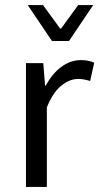

<svg xmlns="http://www.w3.org/2000/svg" viewBox="-20 -734 390 754"><path d="M82 0V-486H150L157 -398H160Q185 -445 221 -471.5Q257 -498 298 -498Q327 -498 350 -488L334 -416Q308 -424 287 -424Q253 -424 220 -397Q187 -370 164 -312V0ZM89 -714H149L216 -622H220L287 -714H346L251 -573H184Z"/></svg>

Font: RibengUni
Style: Regular
Weight: 400
Designer: (1) Dr. Andrew Glass (Program Manager at Microsoft Corporation)
(2) Bivuti Chakma (Suz Moriz)
(3) Paul D. Hunt (Adobe Co
Foundry: Bivuti Chakma and Jyoti Chakma
Version: Version 1.2020